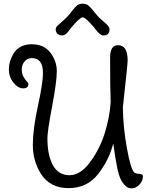

<svg xmlns="http://www.w3.org/2000/svg" viewBox="-20 -1005 833 1041"><path d="M152 -690Q129 -690 113.5 -672Q98 -654 98 -630Q98 -606 107 -589.5Q116 -573 125 -564Q134 -555 134 -550Q134 -526 106 -526Q78 -526 53 -557Q28 -588 28 -630Q28 -672 54 -716Q86 -765 152 -765Q218 -765 253 -719.5Q288 -674 288 -618.5Q288 -563 262.5 -427.5Q237 -292 237 -256Q237 -163 267 -109Q297 -55 356.5 -55Q416 -55 468.5 -126Q521 -197 548 -283.5Q575 -370 580 -452Q577 -522 577 -694Q577 -760 620 -760Q672 -760 672 -677Q672 -657 646 -421Q648 -313 668 -202Q688 -91 707 -71Q713 -64 734 -62.5Q755 -61 755 -51Q755 -23 736 -4Q716 16 696.5 16Q677 16 670 10Q655 2 638 -26Q623 -54 614 -103.5Q605 -153 604 -158.5Q603 -164 599.5 -191.5Q596 -219 594 -227Q570 -134 510.5 -59.5Q451 15 351.5 15Q252 15 202 -62Q158 -133 158 -218.5Q158 -304 185.5 -430Q213 -556 213 -609Q213 -690 152 -690ZM484 -863Q443 -911 428.5 -911Q414 -911 373 -863Q370 -861 352.5 -837Q335 -813 318.5 -813Q302 -813 292 -821Q282 -832 282 -844Q282 -856 291 -865Q300 -874 313 -885Q350 -916 369 -944Q387 -967 398 -976Q410 -985 428 -985Q446 -985 457.5 -976.5Q469 -968 488.5 -943.5Q508 -919 518 -909Q528 -899 542 -888Q566 -868 570 -858Q574 -853 574 -846Q574 -839 571 -830Q564 -813 543 -813Q541 -813 536 -813Q531 -813 520 -822Q509 -831 497.5 -846.5Q486 -862 484 -863Z"/></svg>

Font: Delius Swash Caps
Style: Regular
Weight: 400
Designer: Natalia Raices
Foundry: Natalia Raices
Version: Version 1.002